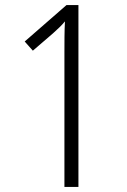

<svg xmlns="http://www.w3.org/2000/svg" viewBox="-20 -734 499 754"><path d="M288 0V-714H241L77 -571L109 -535L188 -603C209 -622 222 -634 235 -650C233 -609 233 -573 233 -526V0Z"/></svg>

Font: Noto Sans Thai Cond Light
Style: Regular
Weight: 300
Width: 3
Designer: Monotype Design Team
Foundry: Monotype Imaging Inc.
Version: Version 2.002